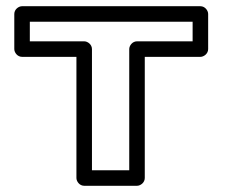

<svg xmlns="http://www.w3.org/2000/svg" viewBox="-20 -573 725 618"><path d="M600 -440H421C406 -440 396 -426 396 -415V-25H276V-415C276 -430 262 -440 251 -440H76V-503H600ZM625 -390C636 -390 650 -400 650 -415V-528C650 -539 640 -553 625 -553H51C40 -553 26 -543 26 -528V-415C26 -404 36 -390 51 -390H226V0C226 11 236 25 251 25H421C432 25 446 15 446 0V-390Z"/></svg>

Font: Asimov
Style: XWidOu
Weight: 500
Designer: Google
Version: Version 2.000980; 2014